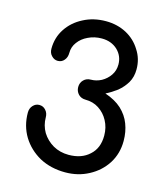

<svg xmlns="http://www.w3.org/2000/svg" viewBox="-115 -871 830 959"><g transform="rotate(15 299.5 -391.0)"><path d="M311.5 0Q237.3 0 178.7 -31.2Q121.1 -63.5 87.9 -117.2Q54.7 -171.9 54.7 -240.2Q54.7 -262.7 68.4 -277.3Q82 -292 100.6 -292Q121.1 -292 133.8 -277.3Q147.5 -262.7 147.5 -240.2Q147.5 -199.2 168 -164.1Q189.5 -129.9 224.6 -109.4Q260.7 -88.9 305.7 -88.9Q372.1 -88.9 412.1 -126Q453.1 -162.1 453.1 -227.5Q453.1 -269.5 434.6 -303.7Q417 -336.9 385.7 -357.4Q355.5 -377 316.4 -377Q293.9 -377 279.3 -391.6Q264.6 -407.2 264.6 -428.7Q264.6 -451.2 279.3 -465.8Q293.9 -480.5 316.4 -480.5Q343.8 -480.5 370.1 -494.1Q396.5 -508.8 413.1 -533.2Q429.7 -557.6 429.7 -588.9Q429.7 -632.8 398.4 -663.1Q366.2 -693.4 316.4 -693.4Q278.3 -693.4 246.1 -677.7Q214.8 -663.1 196.3 -637.7Q177.7 -613.3 177.7 -582Q177.7 -558.6 165 -543.9Q152.3 -528.3 131.8 -528.3Q113.3 -528.3 99.6 -543Q85.9 -556.6 85.9 -579.1Q85.9 -636.7 116.2 -682.6Q146.5 -728.5 198.2 -754.9Q250 -782.2 314.5 -782.2Q373 -782.2 420.9 -756.8Q467.8 -731.4 495.1 -686.5Q523.4 -643.6 523.4 -588.9Q523.4 -549.8 505.9 -519.5Q488.3 -490.2 460.9 -467.8Q433.6 -447.3 404.3 -432.6Q457 -415 490.2 -384.8Q523.4 -353.5 538.1 -314.5Q553.7 -274.4 553.7 -226.6Q553.7 -162.1 521.5 -110.4Q488.3 -58.6 432.6 -29.3Q377.9 0 311.5 0Z"/></g></svg>

Font: Abed
Style: Bold
Weight: 700
Designer: Johan Aakerlund
Version: Version 3.105